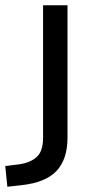

<svg xmlns="http://www.w3.org/2000/svg" viewBox="-80 -518 358 731"><path d="M-52 193 -60 114 -10 108Q35 102 59.5 80Q84 58 84 6V-498H177V5Q177 47 166.5 79Q156 111 135 133Q114 155 81 168.5Q48 182 2 187Z"/></svg>

Font: Nunito Sans 6pt
Style: Regular
Weight: 400
Version: Version 3.101;gftools[0.9.27]